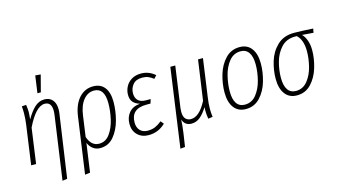

<svg xmlns="http://www.w3.org/2000/svg" viewBox="-102 -1124 2975 1694"><g transform="rotate(-15 1386.0 -277.0)"><path d="M370 -375Q373 -396 373 -413Q373 -494 311 -494Q230 -494 146 -321L101 0H56L106 -356Q114 -413 114 -462Q114 -497 111 -524L151 -527Q157 -485 157 -463Q157 -441 152 -393Q190 -460 229.5 -496Q269 -532 318 -532Q365 -532 391.5 -501Q418 -470 418 -414Q418 -397 415 -377L332 197L288 203ZM296 -757 345 -753 305 -600H274Z M903 -354Q903 -272 880.5 -188Q858 -104 809.5 -46.5Q761 11 686 11Q648 11 620.5 -9.5Q593 -30 578 -65L541 197L494 203L567 -312Q582 -417 634.5 -474.5Q687 -532 763 -532Q831 -532 867 -485.5Q903 -439 903 -354ZM856 -354Q856 -494 761 -494Q704 -494 663.5 -444.5Q623 -395 611 -303L585 -117Q615 -29 686 -29Q746 -29 784 -81.5Q822 -134 839 -209Q856 -284 856 -354Z M988 -128Q988 -188 1022.5 -229.5Q1057 -271 1124 -277Q1085 -288 1063.5 -312Q1042 -336 1042 -380Q1042 -417 1059.5 -452Q1077 -487 1113 -509.5Q1149 -532 1201 -532Q1272 -532 1328 -483L1303 -456Q1279 -475 1255.5 -484.5Q1232 -494 1201 -494Q1144 -494 1116 -460Q1088 -426 1088 -380Q1088 -339 1111.5 -315.5Q1135 -292 1184 -292H1226L1214 -254H1177Q1035 -254 1035 -128Q1035 -82 1060.5 -55.5Q1086 -29 1130 -29Q1169 -29 1198 -41.5Q1227 -54 1259 -80L1282 -52Q1217 11 1128 11Q1066 11 1027 -27Q988 -65 988 -128Z M1708 -72Q1708 -36 1713 1L1672 7Q1665 -34 1665 -66Q1665 -87 1666 -100Q1634 -48 1599 -18.5Q1564 11 1520 11Q1458 11 1439 -48Q1438 -4 1427 76L1409 195L1366 199L1467 -522H1512L1459 -146Q1457 -134 1457 -113Q1457 -69 1475.5 -49Q1494 -29 1524 -29Q1602 -29 1668 -157L1720 -522H1765L1716 -174Q1708 -121 1708 -72Z M1870 -178Q1870 -258 1894 -339.5Q1918 -421 1970.5 -476.5Q2023 -532 2101 -532Q2171 -532 2208.5 -482Q2246 -432 2246 -344Q2246 -264 2222 -182Q2198 -100 2146 -44.5Q2094 11 2016 11Q1946 11 1908 -39.5Q1870 -90 1870 -178ZM2200 -347Q2200 -419 2174.5 -456.5Q2149 -494 2100 -494Q2036 -494 1994.5 -442.5Q1953 -391 1935 -317.5Q1917 -244 1917 -175Q1917 -103 1942.5 -66Q1968 -29 2017 -29Q2081 -29 2122 -80.5Q2163 -132 2181.5 -205.5Q2200 -279 2200 -347Z M2337 -178Q2337 -255 2361 -335.5Q2385 -416 2444 -472.5Q2503 -529 2599 -529Q2660 -529 2772 -522L2765 -485L2662 -493Q2686 -469 2700 -429.5Q2714 -390 2714 -341Q2714 -263 2689.5 -181.5Q2665 -100 2613 -44.5Q2561 11 2483 11Q2413 11 2375 -39.5Q2337 -90 2337 -178ZM2667 -343Q2667 -397 2653 -435.5Q2639 -474 2614 -495H2599Q2519 -495 2471 -442.5Q2423 -390 2403.5 -317Q2384 -244 2384 -175Q2384 -103 2409.5 -66Q2435 -29 2484 -29Q2548 -29 2589.5 -80.5Q2631 -132 2649 -204.5Q2667 -277 2667 -343Z"/></g></svg>

Font: Fira Sans Extra Condensed ExtraLight
Style: Italic
Weight: 275
Width: 3
Italic angle: -8°
Designer: Carrois Corporate & Edenspiekermann AG
Foundry: Carrois Corporate GbR & Edenspiekermann AG
Version: Version 4.203